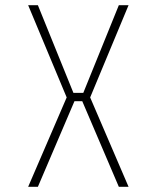

<svg xmlns="http://www.w3.org/2000/svg" viewBox="-20 -720 610 740"><path d="M126 0H88.5L237 -344.5L88.5 -700H126L263 -362H301L438 -700H475.5L327.5 -344.5L475.5 0H438L297 -330H267Z"/></svg>

Font: League Mono Narrow Thin
Style: Regular
Weight: 100
Width: 3
Designer: Tyler Finck
Foundry: The League of Moveable Type / Tyler Finck
Version: Version 2.210